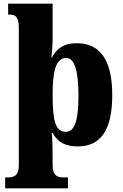

<svg xmlns="http://www.w3.org/2000/svg" viewBox="-20 -780 667 1040"><path d="M8 240H348V181H323C288 181 265 169 265 113V63C265 20 264 -28 260 -60H265C292 -11 331 13 402 13C522 13 588 -71 588 -264C588 -459 520 -546 395 -546C323 -546 288 -516 261 -469H258C262 -495 265 -542 265 -575V-760H24V-701H31C62 -701 82 -692 82 -629V116C82 170 57 181 23 181H8ZM336 -66C280 -66 265 -127 265 -265C265 -389 280 -466 339 -466C385 -466 405 -391 405 -262C405 -128 385 -66 336 -66Z"/></svg>

Font: Noto Serif Tamil SemiCondensed Black
Style: Italic
Weight: 900
Width: 4
Italic angle: -12°
Designer: Indian Type Foundry, Tom Grace, and the Monotype Design Team
Foundry: Monotype Imaging Inc.
Version: Version 2.003